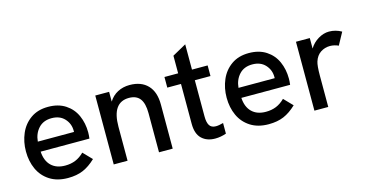

<svg xmlns="http://www.w3.org/2000/svg" viewBox="-72 -996 2533 1327"><g transform="rotate(-15 1194.5 -332.5)"><path d="M45 -243Q45 -312 70.5 -371Q96 -430 147 -466Q198 -502 272 -502Q345 -502 395.5 -469Q446 -436 470.5 -381Q495 -326 495 -260Q495 -239 492 -216H143Q147 -150 183.5 -114.5Q220 -79 283 -79Q324 -79 357 -92.5Q390 -106 419 -135L479 -73Q434 -30 388 -10.5Q342 9 280 9Q203 9 150 -25Q97 -59 71 -116Q45 -173 45 -243ZM401 -288V-297Q401 -347 367.5 -383.5Q334 -420 275 -420Q216 -420 181.5 -382.5Q147 -345 142 -288Z M608 -493H707V-423Q731 -462 769.5 -482Q808 -502 855 -502Q938 -502 984 -454Q1030 -406 1030 -316V0H932V-280Q932 -350 906.5 -383.5Q881 -417 828 -417Q707 -417 707 -243V0H608Z M1201 -132V-417H1103V-493H1201V-619L1300 -674V-493H1412V-417H1300V-158Q1300 -115 1313.5 -93.5Q1327 -72 1359 -72Q1381 -72 1412 -81V-5Q1372 9 1333 9Q1273 9 1237 -25.5Q1201 -60 1201 -132Z M1481 -243Q1481 -312 1506.5 -371Q1532 -430 1583 -466Q1634 -502 1708 -502Q1781 -502 1831.5 -469Q1882 -436 1906.5 -381Q1931 -326 1931 -260Q1931 -239 1928 -216H1579Q1583 -150 1619.5 -114.5Q1656 -79 1719 -79Q1760 -79 1793 -92.5Q1826 -106 1855 -135L1915 -73Q1870 -30 1824 -10.5Q1778 9 1716 9Q1639 9 1586 -25Q1533 -59 1507 -116Q1481 -173 1481 -243ZM1837 -288V-297Q1837 -347 1803.5 -383.5Q1770 -420 1711 -420Q1652 -420 1617.5 -382.5Q1583 -345 1578 -288Z M2044 -493H2143V-418Q2166 -456 2204.5 -479Q2243 -502 2282 -502Q2329 -502 2371 -478L2323 -390Q2312 -396 2295 -400Q2278 -404 2263 -404Q2226 -404 2195.5 -384Q2165 -364 2152 -323Q2143 -295 2143 -225V0H2044Z"/></g></svg>

Font: Hanken Grotesk Medium
Style: Regular
Weight: 500
Designer: Alfredo Marco Pradil
Foundry: Hanken Design Co.
Version: Version 3.014